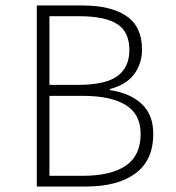

<svg xmlns="http://www.w3.org/2000/svg" viewBox="-20 -679 640 699"><path d="M114 0V-659H281Q384 -659 440.5 -620.5Q497 -582 497 -499Q497 -447 468 -408.5Q439 -370 380 -355V-351Q454 -340 496 -300.5Q538 -261 538 -192Q538 -96 473.5 -48Q409 0 294 0ZM160 -370H263Q364 -370 407.5 -402Q451 -434 451 -497Q451 -563 406.5 -591.5Q362 -620 268 -620H160ZM160 -39H282Q383 -39 437.5 -75.5Q492 -112 492 -192Q492 -263 438 -296.5Q384 -330 282 -330H160Z"/></svg>

Font: Source Code Pro Light
Style: Regular
Weight: 300
Monospace: yes
Designer: Paul D. Hunt, Teo Tuominen
Foundry: Adobe Systems Incorporated
Version: Version 2.030;PS 1.000;hotconv 16.6.51;makeotf.lib2.5.65220